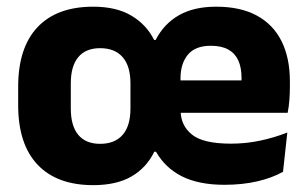

<svg xmlns="http://www.w3.org/2000/svg" viewBox="-20 -526 898 560"><path d="M252 14Q146 14 89.5 -45.8Q33 -105.5 33 -219.5V-273Q33 -387 89.5 -446.8Q146 -506.5 252 -506.5Q319 -506.5 363 -480.5Q407 -454.5 429.5 -409.5H434Q458 -456.5 501.8 -481.5Q545.5 -506.5 610.5 -506.5Q681.5 -506.5 729.2 -480.5Q777 -454.5 801.2 -405.8Q825.5 -357 825.5 -289V-272.5Q825.5 -253.5 824 -233.8Q822.5 -214 819 -197H681.5Q683 -227.5 683.8 -253.5Q684.5 -279.5 684.5 -298Q684.5 -329 675 -349.8Q665.5 -370.5 645.8 -381.5Q626 -392.5 595 -392.5Q549.5 -392.5 528 -366.5Q506.5 -340.5 506.5 -297.5V-252L507 -235V-202.5Q507 -160.5 539.5 -133.8Q572 -107 654 -107Q697.5 -107 738.8 -115.8Q780 -124.5 818 -139.5L805.5 -25Q773.5 -7 730.2 3Q687 13 634.5 13Q560 13 511 -11.5Q462 -36 435 -83.5H430Q407.5 -37 363.8 -11.5Q320 14 252 14ZM441.5 -197V-291.5H788.5V-197ZM272 -106.5Q315 -106.5 337.8 -132.8Q360.5 -159 360.5 -209.5V-283Q360.5 -333 337.8 -359.2Q315 -385.5 272 -385.5Q230 -385.5 208.2 -359.2Q186.5 -333 186.5 -283V-209.5Q186.5 -159 208.2 -132.8Q230 -106.5 272 -106.5Z"/></svg>

Font: Anek Gurmukhi Medium
Style: Bold
Weight: 700
Version: Version 1.003